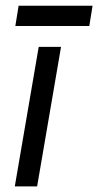

<svg xmlns="http://www.w3.org/2000/svg" viewBox="-20 -668 352 688"><path d="M118.7 -500H198.7L113 0H33ZM46.7 -647.5H311.7L300 -574.8H35Z"/></svg>

Font: Oak Sans Light Italic
Style: Regular
Weight: 400
Italic angle: -9.5°
Foundry: Erik Kennedy, Walven
Version: Version 1.000;Glyphs 3.1.2 (3151)